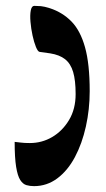

<svg xmlns="http://www.w3.org/2000/svg" viewBox="-20 -624 363 655"><path d="M151 -442 115 -447Q109 -448 102.5 -464Q96 -480 91 -503Q86 -526 84 -549.5Q82 -573 85 -588.5Q88 -604 97 -604Q108 -604 119.5 -603Q131 -602 150 -596Q193 -582 223.5 -551Q254 -520 270 -463Q286 -406 286 -313Q286 -251 273 -192.5Q260 -134 235.5 -88Q211 -42 175.5 -15.5Q140 11 96 11Q82 11 70 7.5Q58 4 49 -10Q40 -24 35 -55Q30 -86 30 -140Q41 -139 52 -137.5Q63 -136 82 -136Q123 -136 158 -156.5Q193 -177 215.5 -214.5Q238 -252 238 -303Q238 -350 229.5 -378.5Q221 -407 202 -422Q183 -437 151 -442Z"/></svg>

Font: Noto Rashi Hebrew SemiBold
Style: Regular
Weight: 600
Version: Version 1.006